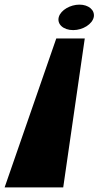

<svg xmlns="http://www.w3.org/2000/svg" viewBox="-131 -461 468 829"><path d="M123 -388C114 -357 142 -331 185 -331C227 -331 268 -357 274 -388C279 -418 251 -441 212 -441C173 -441 132 -418 123 -388ZM-111 348H142L235 -295H112Z"/></svg>

Font: Hussar Milosc
Style: Bold
Weight: 700
Foundry: Cannot Into Space Fonts
Version: Version 1.02